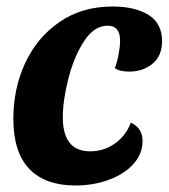

<svg xmlns="http://www.w3.org/2000/svg" viewBox="-20 -550 518 590"><path d="M478 -424Q478 -378 448.5 -354Q419 -330 377 -330Q346 -330 333 -341Q340 -359 344.5 -383Q349 -407 349 -425Q349 -471 311 -471Q269 -471 238 -423Q207 -375 190 -308Q173 -241 173 -190Q173 -85 257 -85Q299 -85 333 -109Q367 -133 382 -173Q418 -157 418 -117Q418 -77 390 -46Q362 -15 314.5 2.5Q267 20 212 20Q119 20 70 -31Q21 -82 21 -185Q21 -278 57.5 -356.5Q94 -435 163 -482.5Q232 -530 326 -530Q395 -530 436.5 -504Q478 -478 478 -424Z"/></svg>

Font: Sansita
Style: Bold Italic
Weight: 700
Italic angle: -11°
Designer: Pablo Cosgaya
Foundry: Omnibus-Type
Version: Version 1.006